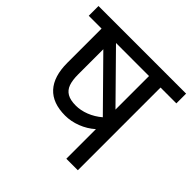

<svg xmlns="http://www.w3.org/2000/svg" viewBox="-168 -761 905 905"><g transform="rotate(45 285.0 -308.0)"><path d="M576.7 -551.3H471.2V0H394.5V-197.3Q363.8 -169.9 324.7 -154.8Q285.6 -139.6 246.6 -139.6Q163.1 -139.6 120.6 -186Q78.1 -232.4 78.1 -323.2V-551.3H-7.3V-616.2H576.7ZM394.5 -551.3H174.3L394.5 -327.6ZM249 -208.5Q281.2 -208.5 314.9 -221.7Q348.6 -234.9 377.9 -259.8L152.8 -488.3V-320.8Q152.8 -281.7 161.6 -257.3Q170.4 -232.9 191.4 -220.7Q212.4 -208.5 249 -208.5Z"/></g></svg>

Font: Varta
Style: Regular
Weight: 400
Designer: Joana Correia, Viktoriya Grabowska, Eben Sorkin
Foundry: Sorkin Type
Version: Version 1.002; ttfautohint (v1.3) -l 8 -r 24 -G 200 -x 12 -H